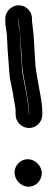

<svg xmlns="http://www.w3.org/2000/svg" viewBox="-21 -694 180 726"><path d="M84 -41 87 -38ZM34 -42C34 -13 59 12 87 12C114 12 137 -11 137 -39C137 -67 112 -92 84 -92C57 -92 34 -69 34 -42ZM89 -260C89 -260 88 -260 88 -261V-271C88 -296 81 -316 79 -339C77 -353 62 -419 62 -437C61 -466 57 -495 57 -525V-526L55 -564C54 -579 49 -593 49 -612V-624H50V-612V-609L56 -558L63 -442C65 -417 77 -361 80 -341L82 -326C85 -307 89 -292 89 -271V-261ZM50 -674C23 -674 -1 -651 -1 -624V-612C-1 -595 4 -576 5 -562L7 -524C8 -509 8 -493 10 -477C14 -437 12 -416 21 -375C26 -352 29 -338 29 -334C31 -313 38 -294 38 -271V-261C38 -233 61 -210 89 -210C117 -210 139 -233 139 -261V-271C139 -293 135 -314 132 -334L129 -349C126 -366 115 -424 113 -446L106 -562V-563L100 -613V-624C100 -651 77 -674 50 -674Z"/></svg>

Font: AppleStorm
Style: CBo
Weight: 400
Foundry: Cannot Into Space Fonts
Version: Version 1.01